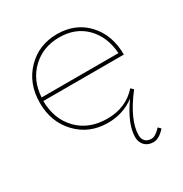

<svg xmlns="http://www.w3.org/2000/svg" viewBox="-167 -644 923 969"><g transform="rotate(-30 294.5 -159.0)"><path d="M300.8 -497.1Q206.1 -497.1 142.6 -436.5Q79.1 -376 73.2 -278.8H521Q514.2 -377 455.1 -437Q396 -497.1 300.8 -497.1ZM300.3 -517.1Q408.2 -516.6 474.6 -444.3Q541 -372.1 541 -258.8H71.8Q72.3 -153.8 136.7 -86.9Q201.2 -20 309.1 -20Q417 -20 483.9 -95.2L498 -81.1Q401.9 43.9 401.9 130.9Q401.9 153.8 414.6 166.5Q426.8 179.2 450.2 179.2Q473.6 179.2 504.9 145L519 159.2Q483.4 199.2 451.2 199.2Q418.9 199.2 400.4 180.2Q381.8 161.1 381.8 130.9Q381.8 54.7 457 -50.8Q389.2 0 300.8 0Q192.9 0 122.6 -73.2Q51.8 -146.5 51.8 -258.8Q51.8 -371.1 122.1 -443.8Q192.4 -517.1 300.3 -517.1Z"/></g></svg>

Font: Montserrat-Hairline
Style: Regular
Weight: 250
Designer: Julieta Ulanovsky
Foundry: Julieta Ulanovsky
Version: Version 1.000;PS 002.000;hotconv 1.0.70;makeotf.lib2.5.58329